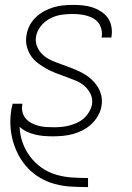

<svg xmlns="http://www.w3.org/2000/svg" viewBox="-20 -548 540 783"><path d="M338 215Q304 215 270 213Q236 211 204 202.5Q172 194 144 177.5Q116 161 94.5 138.5Q73 116 57.5 88Q42 60 33 28Q24 -4 22.5 -37.5Q21 -71 27 -106Q28 -111 29.5 -115.5Q31 -120 31 -125H71V-121Q68 -105 72 -90Q76 -75 85.5 -64Q95 -53 108.5 -46Q122 -39 137 -35Q152 -31 168 -30Q184 -29 200 -29Q216 -29 231.5 -30.5Q247 -32 262.5 -36Q278 -40 293.5 -47Q309 -54 321.5 -65Q334 -76 343 -91Q352 -106 355 -121Q359 -144 349.5 -164Q340 -184 324.5 -197.5Q309 -211 288.5 -219.5Q268 -228 248 -235Q228 -242 207.5 -250Q187 -258 169 -268Q151 -278 134 -291Q117 -304 105.5 -321.5Q94 -339 89 -360.5Q84 -382 88 -404Q91 -424 100.5 -443Q110 -462 125.5 -477Q141 -492 159.5 -502Q178 -512 197.5 -518Q217 -524 237 -526Q257 -528 277 -528Q298 -528 318 -526Q338 -524 356.5 -518Q375 -512 391.5 -501.5Q408 -491 419 -476Q430 -461 434 -441Q438 -421 435 -401L434 -395H394L395 -399Q397 -414 393.5 -429Q390 -444 381.5 -455Q373 -466 360.5 -473Q348 -480 334 -484Q320 -488 304.5 -489.5Q289 -491 274 -491Q252 -491 229 -487.5Q206 -484 184 -472.5Q162 -461 146.5 -441.5Q131 -422 127 -399Q123 -377 132 -356.5Q141 -336 157 -322.5Q173 -309 192.5 -300.5Q212 -292 232.5 -285Q253 -278 273 -270Q293 -262 312 -252.5Q331 -243 347 -229.5Q363 -216 375 -199Q387 -182 392.5 -160.5Q398 -139 394 -116Q391 -96 380 -76.5Q369 -57 353 -42Q337 -27 317.5 -17Q298 -7 278 -1.5Q258 4 237 6Q216 8 196 8Q177 8 158.5 6.5Q140 5 122 0.5Q104 -4 88.5 -11.5Q73 -19 60 -31Q61 2 72 33Q83 64 102 89.5Q121 115 147 134Q173 153 204.5 163Q236 173 270 175.5Q304 178 338 178H339V215Z"/></svg>

Font: Iosevka Term Curly Extralight
Style: Italic
Weight: 200
Italic angle: -9°
Designer: Belleve Invis
Foundry: Belleve Invis
Version: Version 32.3.0